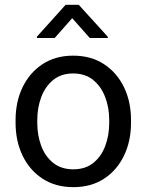

<svg xmlns="http://www.w3.org/2000/svg" viewBox="-20 -770 610 800"><path d="M44.9 -258.3V-269.5Q44.9 -346.2 74.2 -406.7Q103.5 -467.3 157.2 -502.7Q210.9 -538.1 284.7 -538.1Q359.4 -538.1 413.3 -502.7Q467.3 -467.3 496.6 -406.7Q525.9 -346.2 525.9 -269.5V-258.3Q525.9 -182.1 496.6 -121.3Q467.3 -60.5 413.6 -25.4Q359.9 9.8 285.6 9.8Q211.4 9.8 157.5 -25.4Q103.5 -60.5 74.2 -121.3Q44.9 -182.1 44.9 -258.3ZM135.3 -269.5V-258.3Q135.3 -206.1 151.9 -161.9Q168.5 -117.7 201.9 -91.1Q235.4 -64.5 285.6 -64.5Q335.4 -64.5 368.7 -91.1Q401.9 -117.7 418.5 -161.9Q435.1 -206.1 435.1 -258.3V-269.5Q435.1 -321.3 418.2 -365.5Q401.4 -409.7 368.2 -436.8Q335 -463.9 284.7 -463.9Q234.9 -463.9 201.7 -436.8Q168.5 -409.7 151.9 -365.5Q135.3 -321.3 135.3 -269.5ZM308.1 -750 429.2 -616.7V-611.8H354L280.8 -694.3L208 -611.8H133.8V-617.2L253.4 -750Z"/></svg>

Font: Vazirmatn
Style: Regular
Weight: 400
Designer: Saber Rastikerdar
Foundry: Saber Rastikerdar
Version: Version 33.003;September 2, 2022;FontCreator 14.0.0.2862 64-